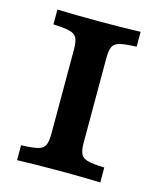

<svg xmlns="http://www.w3.org/2000/svg" viewBox="-92 -637 577 703"><g transform="rotate(15 197.0 -285.5)"><path d="M135.4 -125.8V-445.2Q135.4 -475 128.5 -488.7Q121.6 -502.4 102 -507.7Q82.4 -512.9 39 -514.5V-571Q107.6 -568.5 199.3 -568.5Q284.3 -568.5 354.4 -571V-514.5Q310.6 -513 291.1 -507.9Q271.6 -502.9 264.8 -489Q258 -475.2 258 -445.2V-125.8Q258 -96 264.9 -82.3Q271.8 -68.5 291.4 -63.3Q311 -58.1 354.4 -56.5V0Q284.3 -2.4 199.3 -2.4Q107.6 -2.4 39 0V-56.5Q82.8 -58 102.3 -63.1Q121.9 -68.1 128.6 -81.9Q135.4 -95.7 135.4 -125.8Z"/></g></svg>

Font: Playfair Micro SmCond SmLight
Style: Regular
Weight: 360
Width: 4
Designer: Claus Eggers Sørensen
Foundry: Claus Eggers Sørensen
Version: Version 2.100;Glyphs 3.2 (3219)